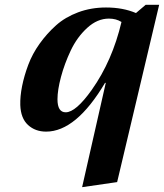

<svg xmlns="http://www.w3.org/2000/svg" viewBox="-20 -533 679 795"><path d="M64 -98Q63 -134 71.5 -176.5Q80 -219 97 -264.5Q114 -310 144 -352Q174 -394 212 -428Q250 -462 303.5 -482Q357 -502 419 -502Q489 -502 543 -479L583 -513H639L465 221L320 242L418 -190H415Q295 12 171 12Q126 12 96 -15.5Q66 -43 64 -98ZM218 -122Q218 -68 252 -68Q294 -68 360 -161Q445 -281 483 -442Q461 -456 431 -456Q383 -456 341 -417.5Q299 -379 273 -324Q247 -269 232.5 -214.5Q218 -160 218 -122Z"/></svg>

Font: Heuristica
Style: Bold Italic
Weight: 700
Italic angle: -13°
Version: Version 1.0.2